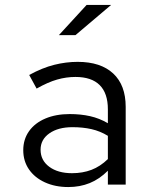

<svg xmlns="http://www.w3.org/2000/svg" viewBox="-20 -746 640 776"><path d="M256 10Q203 10 161.5 -9Q120 -28 97 -61.5Q74 -95 74 -139Q74 -183 97.5 -216Q121 -249 163.5 -267Q206 -285 262 -285Q306 -285 344 -276.5Q382 -268 416 -248V-304Q416 -369 383 -402Q350 -435 285 -435Q248 -435 211 -424.5Q174 -414 128 -388L98 -443Q151 -472 199 -484Q247 -496 294 -496Q387 -496 437.5 -449Q488 -402 488 -314V0H416V-56Q382 -22 342.5 -6Q303 10 256 10ZM144 -141Q144 -98 179 -72Q214 -46 271 -46Q314 -46 349.5 -59.5Q385 -73 416 -103V-197Q385 -216 350 -224Q315 -232 273 -232Q215 -232 179.5 -207Q144 -182 144 -141ZM218 -604 330 -726H429L285 -604Z"/></svg>

Font: Red Hat Mono
Style: Regular
Weight: 400
Designer: Pentagram, MCKL
Foundry: Pentagram, MCKL
Version: Version 1.023